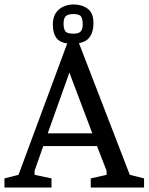

<svg xmlns="http://www.w3.org/2000/svg" viewBox="-29 -841 666 861"><path d="M208 -731Q208 -762 220.5 -781.5Q233 -801 254.5 -811Q276 -821 301 -821Q338 -821 364 -802Q390 -783 390 -738Q390 -693 369 -669.5Q348 -646 298 -645Q249 -644 228.5 -665.5Q208 -687 208 -731ZM300 -690Q324 -690 333 -700Q342 -710 342 -733Q342 -754 335 -766Q328 -778 300 -778Q275 -778 265.5 -768Q256 -758 256 -735Q256 -713 263.5 -701.5Q271 -690 300 -690ZM-9 -41 54 -57 275 -653H323L553 -57L617 -41V0H378V-41L449 -57V-75L406 -186H165L126 -75V-57L202 -41V0H-9ZM385 -243 288 -500 284 -511 282 -516 276 -498 185 -243Z"/></svg>

Font: Faustina VF Beta
Style: Regular
Weight: 400
Designer: Alfonso Garcia
Foundry: Omnibus-Type
Version: Version 1.006